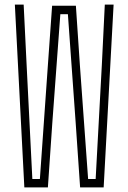

<svg xmlns="http://www.w3.org/2000/svg" viewBox="-20 -820 562 840"><path d="M86.5 0 45 -800H83.5L96.5 -535L121.5 -37H154.5L189.5 -535L208 -795H312L329.5 -535L365.5 -37H398.5L425.5 -535L438.5 -800H477L433.5 0H330.5L311 -284L277 -758H244L209 -284L189.5 0Z"/></svg>

Font: Big Shoulders Thin
Style: Regular
Weight: 100
Version: Version 2.002